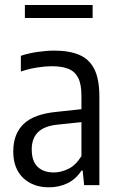

<svg xmlns="http://www.w3.org/2000/svg" viewBox="-20 -758 486 786"><path d="M180.2 8.8Q115.5 8.8 74.9 -29.5Q34.3 -67.9 34.3 -138.2Q34.3 -210.5 77.3 -251Q120.3 -291.5 212.2 -300.1L331.7 -313L342.1 -261L217.7 -248Q162.4 -242.8 136.2 -217.4Q109.9 -191.9 109.9 -146.8Q109.9 -98.3 133.9 -75.2Q157.8 -52 200.7 -52Q228.6 -52 259.1 -66.3Q289.6 -80.6 313.4 -119V-366.2Q313.4 -413.2 300 -439.5Q286.6 -465.7 259.7 -476.3Q232.8 -486.9 192.2 -486.9Q165.4 -486.9 132.1 -481.7Q98.8 -476.4 65.4 -465.2V-529.6Q95.1 -539.7 132.7 -545.3Q170.3 -550.8 203 -550.8Q263.7 -550.8 304.7 -533.3Q345.7 -515.9 366.3 -474.7Q386.8 -433.5 386.8 -363.1V0H324.4L318.5 -59.7H313.5Q290.9 -24.7 256.5 -8Q222 8.8 180.2 8.8ZM81.9 -684.4V-737.6H359.2V-684.4Z"/></svg>

Font: Encode Sans Condensed Thin
Style: Regular
Weight: 100
Width: 3
Designer: Multiple Designers
Foundry: Impallari Type
Version: Version 3.002